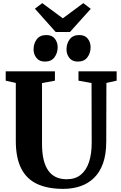

<svg xmlns="http://www.w3.org/2000/svg" viewBox="-20 -1199 774 1227"><path d="M384.5 8Q284 8 216.5 -23.8Q149 -55.5 115 -123.5Q81 -191.5 81 -298.5V-669L16.5 -683.5V-743H331V-683.5L248.5 -668V-282Q248.5 -224 258.2 -181.2Q268 -138.5 287.8 -110Q307.5 -81.5 337.2 -67.5Q367 -53.5 406 -53.5Q461 -53.5 496.2 -82.2Q531.5 -111 548.8 -163.2Q566 -215.5 566 -286.5L565 -668.5L481.5 -683.5V-743H725.5V-683.5L660 -669L659 -294.5Q659 -213 638.5 -155.5Q618 -98 580.5 -61.8Q543 -25.5 493 -8.8Q443 8 384.5 8ZM267 -805.5Q231 -805.5 212.8 -829Q194.5 -852.5 194.5 -883Q194.5 -921 215 -948Q235.5 -975 275.5 -975H276.5Q312.5 -975 330.5 -951.8Q348.5 -928.5 348.5 -897.5Q348.5 -860.5 328.2 -833Q308 -805.5 268 -805.5ZM477 -805.5Q441.5 -805.5 423.2 -829Q405 -852.5 405 -883Q405 -921 425.5 -948Q446 -975 486 -975H487Q523 -975 541 -951.8Q559 -928.5 559 -897.5Q559 -860.5 538.8 -833Q518.5 -805.5 478 -805.5ZM336 -994.5 203 -1143.5 250 -1179 381.5 -1082 512.5 -1179 560 -1142.5 427 -994.5Z"/></svg>

Font: Merriweather 36pt ExtraBold
Style: Regular
Weight: 800
Designer: Eben Sorkin
Foundry: Eben Sorkin
Version: Version 2.100